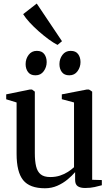

<svg xmlns="http://www.w3.org/2000/svg" viewBox="-20 -1022 604 1053"><path d="M446.5 9Q420.5 9 406.2 -0.8Q392 -10.5 392 -35.5V-78Q375 -58 350.2 -37.5Q325.5 -17 294.2 -3.2Q263 10.5 226.5 10.5Q143 10.5 107 -34Q71 -78.5 71 -178.5V-460L14 -477.5V-504.5L143.5 -531H155.5L171 -519.5V-182.5Q171 -139 178 -109.8Q185 -80.5 203.2 -65.8Q221.5 -51 255.5 -51Q285 -51 309.2 -59Q333.5 -67 352.8 -79.5Q372 -92 386 -105V-460L319 -478V-504.5L456 -531H468L485.5 -519.5V-36L538.5 -34.5V-6Q522 -1.5 499.2 3.8Q476.5 9 446.5 9ZM174 -609Q147 -609 133.8 -626.8Q120.5 -644.5 120.5 -670.5Q120.5 -699 137 -721Q153.5 -743 181.5 -743H182.5Q210 -743 223 -725.2Q236 -707.5 236 -681.5Q236 -654 219.8 -631.5Q203.5 -609 175 -609ZM359.5 -609Q332.5 -609 319.2 -626.8Q306 -644.5 306 -670.5Q306 -699 322.5 -721Q339 -743 367 -743H368Q395.5 -743 408.5 -725.2Q421.5 -707.5 421.5 -681.5Q421.5 -654 405.2 -631.5Q389 -609 360.5 -609ZM295 -776Q274 -786.5 247 -806.2Q220 -826 192.5 -850.2Q165 -874.5 142.2 -899.2Q119.5 -924 107 -944.5L181.5 -1002.5L320 -796L296 -776Z"/></svg>

Font: Merriweather 96pt
Style: Regular
Weight: 400
Version: Version 2.100